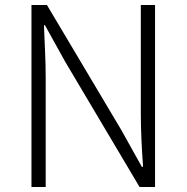

<svg xmlns="http://www.w3.org/2000/svg" viewBox="-20 -749 747 769"><path d="M106 0V-729H168L466 -228L548 -81H553Q549 -135 546.5 -189.5Q544 -244 544 -297V-729H601V0H539L241 -502L160 -648H156Q158 -595 160.5 -543Q163 -491 163 -437V0Z"/></svg>

Font: Noto Sans JP Thin Light
Style: Regular
Weight: 300
Version: Version 2.004-H2;hotconv 1.0.118;makeotfexe 2.5.65603